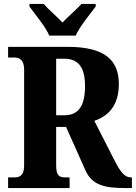

<svg xmlns="http://www.w3.org/2000/svg" viewBox="-20 -951 687 971"><path d="M229 -771H363C382 -816 436 -880 464 -918V-931H392C370 -906 322 -865 296 -837C270 -865 222 -906 201 -931H129V-918C156 -880 211 -816 229 -771ZM21 0H332V-54H309C282 -54 264 -61 264 -113V-309H314L412 -90C445 -15 509 0 611 0H647V-54H642C611 -54 590 -80 560 -138L457 -340C523 -362 581 -413 581 -526C581 -645 512 -714 324 -714H21V-660H53C74 -660 102 -652 102 -600V-113C102 -61 77 -54 53 -54H21ZM305 -368H264V-654H305C375 -654 410 -612 410 -516C410 -418 379 -368 305 -368Z"/></svg>

Font: Noto Serif Condensed ExtraBold
Style: Regular
Weight: 800
Width: 3
Designer: Monotype Design Team
Foundry: Monotype Imaging Inc.
Version: Version 2.013